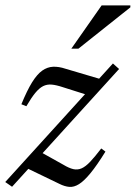

<svg xmlns="http://www.w3.org/2000/svg" viewBox="-34 -702 517 732"><path d="M-14 -8 396.5 -460 420 -439 12 10ZM66.5 -297 47.5 -304.5Q69 -357 88.2 -388Q107.5 -419 127 -432.8Q146.5 -446.5 168.2 -447.5Q190 -448.5 215.5 -440L366 -395.5L318 -334L206 -369.5Q180.5 -378 162.8 -379.5Q145 -381 130.2 -373.5Q115.5 -366 100.5 -347.8Q85.5 -329.5 66.5 -297ZM192.5 -1 64 -63 118 -124 207.5 -74Q229 -61 245.5 -57.2Q262 -53.5 277.2 -60.2Q292.5 -67 310 -85.5Q327.5 -104 352 -136L368 -124Q335.5 -71.5 311 -41.8Q286.5 -12 267.2 0Q248 12 230.2 10.5Q212.5 9 192.5 -1ZM238 -516.5 353.5 -681.5H463V-674L265 -516.5Z"/></svg>

Font: Newsreader 28pt
Style: Italic
Weight: 400
Italic angle: -17°
Version: Version 1.003